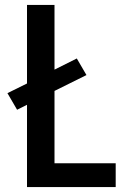

<svg xmlns="http://www.w3.org/2000/svg" viewBox="-20 -755 540 775"><path d="M89 0V-332L49 -312L10 -379L89 -418V-735H200V-474L290 -519L329 -452L200 -388V-96H447V0Z"/></svg>

Font: Moesevka
Style: Bold
Weight: 700
Monospace: yes
Designer: Belleve Invis
Foundry: Belleve Invis
Version: Version 32.5.0; ttfautohint (v1.8.4)